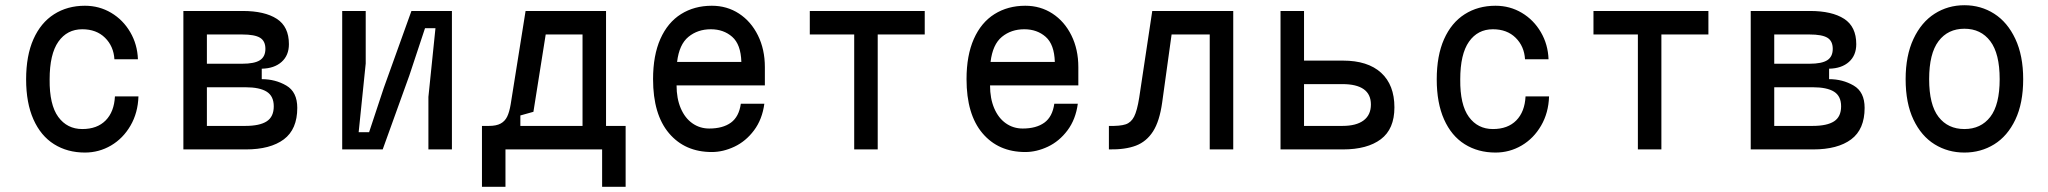

<svg xmlns="http://www.w3.org/2000/svg" viewBox="-20 -572 7840 735"><path d="M305 -550Q360 -550 405.5 -523Q451 -496 478.5 -449Q506 -402 508 -345H418Q415 -395 382 -427.5Q349 -460 295 -460Q237 -460 203.5 -412.5Q170 -365 170 -268Q169 -171 203 -124.5Q237 -78 295 -78Q352 -78 384.5 -111Q417 -144 420 -203H510Q508 -140 479.5 -91Q451 -42 405 -15Q359 12 305 12Q238 12 187 -20Q136 -52 108 -115Q80 -178 80 -268Q80 -359 108 -422Q136 -485 187 -517.5Q238 -550 305 -550Z M682 -530H909Q993 -530 1039.5 -500Q1086 -470 1086 -403Q1086 -360 1058 -335Q1030 -310 982 -309V-269Q1034 -269 1076 -244.5Q1118 -220 1118 -159Q1118 -77 1066.5 -38.5Q1015 0 921 0H682ZM1028 -165Q1028 -204 1001 -221Q974 -238 919 -238H772V-90H919Q974 -90 1001 -107.5Q1028 -125 1028 -165ZM996 -385Q996 -415 975.5 -427.5Q955 -440 907 -440H772V-328H907Q954 -328 975 -341.5Q996 -355 996 -385Z M1710 0H1620V-201L1647 -464H1607L1547 -283L1445 0H1290V-530H1380V-329L1353 -66H1393L1449 -235L1555 -530H1710Z M1825 143V-90H1852Q1880 -90 1896.5 -99Q1913 -108 1921.5 -125.5Q1930 -143 1935 -173L1992 -530H2300V-90H2375V143H2285V0H1915V143ZM2210 -90V-440H2069L2022 -144L1972 -130V-90Z M2480 -269Q2480 -360 2508 -423Q2536 -486 2587 -518Q2638 -550 2705 -550Q2763 -550 2809 -520Q2855 -490 2881.5 -436.5Q2908 -383 2908 -315V-245H2570Q2570 -195 2586 -157.5Q2602 -120 2630.5 -100Q2659 -80 2695 -80Q2747 -80 2778 -102.5Q2809 -125 2816 -175H2906Q2898 -115 2866.5 -73Q2835 -31 2791.5 -10.5Q2748 10 2705 10Q2602 10 2541 -62Q2480 -134 2480 -269ZM2701 -460Q2651 -460 2615.5 -431Q2580 -402 2572 -335H2818Q2816 -402 2783 -431Q2750 -460 2701 -460Z M3250 -440H3080V-530H3520V-440H3340V0H3250Z M3680 -269Q3680 -360 3708 -423Q3736 -486 3787 -518Q3838 -550 3905 -550Q3963 -550 4009 -520Q4055 -490 4081.5 -436.5Q4108 -383 4108 -315V-245H3770Q3770 -195 3786 -157.5Q3802 -120 3830.5 -100Q3859 -80 3895 -80Q3947 -80 3978 -102.5Q4009 -125 4016 -175H4106Q4098 -115 4066.5 -73Q4035 -31 3991.5 -10.5Q3948 10 3905 10Q3802 10 3741 -62Q3680 -134 3680 -269ZM3901 -460Q3851 -460 3815.5 -431Q3780 -402 3772 -335H4018Q4016 -402 3983 -431Q3950 -460 3901 -460Z M4341 -198 4391 -530H4701V0H4611V-440H4465L4429 -180Q4419 -108 4394 -69Q4369 -30 4328.5 -14.5Q4288 1 4225 0V-90Q4268 -89 4289 -96Q4310 -103 4321.5 -125.5Q4333 -148 4341 -198Z M5228 -172Q5228 -211 5200.5 -230.5Q5173 -250 5119 -250H4972V-90H5119Q5172 -90 5200 -111Q5228 -132 5228 -172ZM5121 0H4882V-530H4972V-340H5121Q5216 -340 5267 -293.5Q5318 -247 5318 -161Q5318 -78 5266 -39Q5214 0 5121 0Z M5705 -550Q5760 -550 5805.5 -523Q5851 -496 5878.5 -449Q5906 -402 5908 -345H5818Q5815 -395 5782 -427.5Q5749 -460 5695 -460Q5637 -460 5603.5 -412.5Q5570 -365 5570 -268Q5569 -171 5603 -124.5Q5637 -78 5695 -78Q5752 -78 5784.5 -111Q5817 -144 5820 -203H5910Q5908 -140 5879.5 -91Q5851 -42 5805 -15Q5759 12 5705 12Q5638 12 5587 -20Q5536 -52 5508 -115Q5480 -178 5480 -268Q5480 -359 5508 -422Q5536 -485 5587 -517.5Q5638 -550 5705 -550Z M6250 -440H6080V-530H6520V-440H6340V0H6250Z M6682 -530H6909Q6993 -530 7039.5 -500Q7086 -470 7086 -403Q7086 -360 7058 -335Q7030 -310 6982 -309V-269Q7034 -269 7076 -244.5Q7118 -220 7118 -159Q7118 -77 7066.5 -38.5Q7015 0 6921 0H6682ZM7028 -165Q7028 -204 7001 -221Q6974 -238 6919 -238H6772V-90H6919Q6974 -90 7001 -107.5Q7028 -125 7028 -165ZM6996 -385Q6996 -415 6975.5 -427.5Q6955 -440 6907 -440H6772V-328H6907Q6954 -328 6975 -341.5Q6996 -355 6996 -385Z M7500 -462Q7437 -462 7401 -414.5Q7365 -367 7365 -269Q7365 -171 7401 -124.5Q7437 -78 7500 -78Q7563 -78 7599 -124.5Q7635 -171 7635 -269Q7635 -367 7599 -414.5Q7563 -462 7500 -462ZM7500 -552Q7563 -552 7614 -519.5Q7665 -487 7695 -423Q7725 -359 7725 -269Q7725 -177 7695 -114Q7665 -51 7614 -19.5Q7563 12 7500 12Q7437 12 7386 -19.5Q7335 -51 7305 -114Q7275 -177 7275 -269Q7275 -359 7305 -423Q7335 -487 7386 -519.5Q7437 -552 7500 -552Z"/></svg>

Font: Fliege Mono Thin
Style: Regular
Weight: 100
Version: Version 0.020;Glyphs 3.3 (3306)